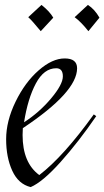

<svg xmlns="http://www.w3.org/2000/svg" viewBox="-20 -752 425 782"><path d="M209 -474Q159 -474 126 -412Q93 -350 78 -254Q140 -294 188 -351Q236 -408 236 -441Q236 -474 209 -474ZM294 -474Q294 -377 73 -230Q72 -219 72 -202Q72 -89 140 -39Q239 -115 362 -286L372 -279Q300 -174 227 -92.5Q154 -11 105 10Q55 -2 30 -56.5Q5 -111 5 -185Q5 -259 43.5 -338Q82 -417 137.5 -465.5Q193 -514 243.5 -514Q294 -514 294 -474ZM95 -682 149 -732Q182 -706 197 -680L146 -625Q109 -670 95 -682ZM284 -682 338 -732Q366 -714 385 -680L340 -625Q310 -663 284 -682Z"/></svg>

Font: Felipa
Style: Regular
Weight: 400
Designer: Javier Alcaraz
Foundry: Fontstage
Version: Version 1.001